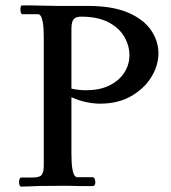

<svg xmlns="http://www.w3.org/2000/svg" viewBox="-20 -693 637 715"><path d="M246 -121Q246 -83 249.5 -64Q253 -45 258 -39Q263 -33 267 -33H325Q330 -33 332.5 -27Q335 -21 335 -14Q335 0 325 0H282Q272 0 261 -0.5Q250 -1 239 -1H199Q157 -1 132 -0.5Q107 0 91 1Q75 2 59 2Q55 2 53 -3Q51 -8 51 -14Q51 -21 53 -26.5Q55 -32 59 -32H102Q128 -32 135.5 -42Q143 -52 143 -78V-552Q143 -591 139.5 -609.5Q136 -628 131.5 -634Q127 -640 122 -640H64Q56 -640 56 -659Q56 -664 57.5 -668.5Q59 -673 64 -673Q105 -673 136.5 -672Q168 -671 190 -671H305Q399 -671 457 -646Q515 -621 542.5 -580.5Q570 -540 570 -495Q570 -449 543.5 -406Q517 -363 468.5 -335Q420 -307 353 -307Q329 -307 302 -312.5Q275 -318 246 -331ZM462 -487Q462 -523 443 -556Q424 -589 384 -610Q344 -631 282 -631Q263 -631 254.5 -621.5Q246 -612 246 -585V-363Q273 -357 299 -357Q353 -357 389 -375.5Q425 -394 443.5 -423.5Q462 -453 462 -487Z"/></svg>

Font: Sedan
Style: Regular
Weight: 400
Designer: Sebastian Salazar
Foundry: Sebastian Salazar
Version: Version 1.100; ttfautohint (v1.8.4.7-5d5b)